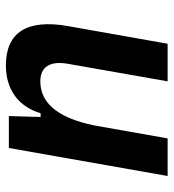

<svg xmlns="http://www.w3.org/2000/svg" viewBox="10 -576 567 626"><g transform="rotate(-90 293.0 -263.5)"><path d="M31.7 0H154.3L196.3 -237.8C223.1 -370.1 277.3 -415 340.3 -415C387.2 -415 407.7 -384.3 397.5 -325.2L340.3 0H462.9L520.5 -325.2C543.9 -458.5 500 -527.3 392.1 -527.3C313.5 -527.3 257.8 -486.3 236.3 -414.1H224.1L227.1 -517.6H123Z"/></g></svg>

Font: Cascadia Mono PL SemiBold
Style: Italic
Weight: 600
Italic angle: -10°
Monospace: yes
Designer: Aaron Bell
Foundry: Saja Typeworks
Version: Version 2404.023